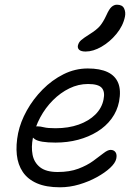

<svg xmlns="http://www.w3.org/2000/svg" viewBox="-20 -786 592 816"><path d="M235 10Q176 10 137 -7Q98 -24 77 -55Q56 -86 51.5 -128Q47 -170 57 -220Q67 -268 94 -316.5Q121 -365 161 -405.5Q201 -446 250 -470.5Q299 -495 353 -495Q405 -495 437.5 -479.5Q470 -464 482.5 -433Q495 -402 486 -354Q478 -314 454 -281.5Q430 -249 393.5 -226.5Q357 -204 312 -192Q267 -180 216 -180Q149 -180 128 -194.5Q107 -209 110 -227Q112 -238 119 -243.5Q126 -249 140 -249Q151 -249 167 -245Q183 -241 216 -241Q271 -241 314.5 -256.5Q358 -272 385.5 -299.5Q413 -327 420 -363Q427 -396 412.5 -412.5Q398 -429 354 -429Q313 -429 275 -410.5Q237 -392 205 -360Q173 -328 151 -287Q129 -246 120 -201Q112 -161 118.5 -128Q125 -95 150.5 -75Q176 -55 225 -55Q276 -55 313 -69Q350 -83 376 -102Q402 -121 420 -135Q438 -149 450 -149Q464 -149 471 -139Q478 -129 474 -111Q470 -93 448 -72.5Q426 -52 391.5 -33Q357 -14 316.5 -2Q276 10 235 10ZM344 -567Q325 -567 317 -574Q309 -581 311 -592Q314 -606 325 -615.5Q336 -625 360 -640Q392 -660 405.5 -676.5Q419 -693 432 -721Q444 -748 454.5 -757Q465 -766 477 -766Q500 -766 507.5 -750Q515 -734 511 -715Q503 -676 475 -642Q447 -608 411.5 -587.5Q376 -567 344 -567Z"/></svg>

Font: Shantell Sans Light
Style: Italic
Weight: 300
Italic angle: -11°
Designer: Stephen Nixon, Anya Danilova, Shantell Martin
Foundry: Arrow Type
Version: Version 1.008;[ac192a2d6]